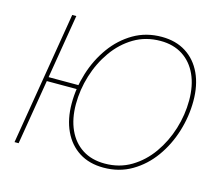

<svg xmlns="http://www.w3.org/2000/svg" viewBox="-105 -870 1149 1014"><g transform="rotate(15 469.5 -363.5)"><path d="M313.5 -377 309.6 -354.5H120.6L124.5 -377ZM194.8 -726.6 74.2 1H51.8L172.4 -726.6ZM539.6 9.8Q461.9 9.8 406.2 -25.6Q350.6 -61 320.6 -125.2Q290.5 -189.5 290.5 -275.4Q290.5 -359.9 316.2 -441.9Q341.8 -523.9 389.9 -590.6Q438 -657.2 506.3 -697.3Q574.7 -737.3 660.2 -737.3Q737.3 -737.3 793 -701.9Q848.6 -666.5 878.4 -602.5Q908.2 -538.6 908.2 -452.1Q908.2 -368.2 882.8 -285.9Q857.4 -203.6 809.6 -137Q761.7 -70.3 693.6 -30.3Q625.5 9.8 539.6 9.8ZM540.5 -12.7Q620.6 -12.7 684.3 -50.8Q748 -88.9 793 -152.6Q837.9 -216.3 861.8 -293.7Q885.7 -371.1 885.7 -450.2Q885.7 -530.8 858.6 -590.1Q831.5 -649.4 780.8 -682.1Q730 -714.8 659.7 -714.8Q579.1 -714.8 515.1 -676.8Q451.2 -638.7 406 -575Q360.8 -511.2 336.9 -433.6Q313 -356 313 -276.9Q313 -197.3 340.1 -137.7Q367.2 -78.1 418 -45.4Q468.8 -12.7 540.5 -12.7Z"/></g></svg>

Font: Inter 24pt Thin
Style: Italic
Weight: 250
Italic angle: -9.3988°
Version: Version 4.001;git-66647c0bb